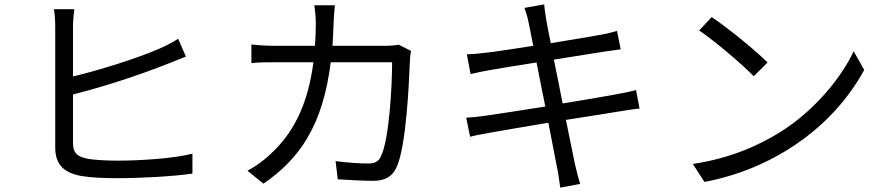

<svg xmlns="http://www.w3.org/2000/svg" viewBox="-20 -811 4040 876"><path d="M319 -769H226C230 -749 232 -715 232 -688V-138C232 -57 275 -22 351 -8C393 -1 452 2 512 2C621 2 771 -6 858 -19V-110C775 -88 621 -78 516 -78C466 -78 415 -81 383 -86C335 -96 313 -109 313 -160V-380C490 -425 659 -483 828 -553L793 -634C764 -616 735 -601 705 -588C601 -543 433 -491 313 -462V-688C313 -716 316 -746 319 -769Z M1508 -787H1414C1418 -763 1421 -726 1421 -704C1421 -668 1419 -634 1417 -602H1241C1203 -602 1162 -604 1127 -608V-523C1162 -527 1203 -527 1242 -527H1410C1383 -321 1311 -196 1212 -106C1182 -77 1141 -49 1109 -32L1182 27C1349 -88 1453 -240 1489 -527H1769C1769 -420 1756 -174 1718 -98C1707 -73 1689 -65 1660 -65C1618 -65 1565 -69 1511 -76L1521 7C1573 10 1631 14 1682 14C1737 14 1769 -5 1789 -47C1834 -143 1846 -434 1850 -530C1850 -543 1852 -562 1855 -579L1799 -607C1782 -604 1762 -602 1735 -602H1497C1499 -635 1501 -669 1502 -705C1503 -729 1505 -764 1508 -787Z M2392 -707C2395 -695 2402 -656 2413 -602C2319 -587 2232 -574 2193 -570C2161 -566 2135 -564 2110 -563L2127 -473C2157 -480 2180 -485 2208 -490C2246 -497 2333 -511 2428 -526C2440 -464 2454 -393 2468 -325C2354 -307 2245 -290 2195 -283C2169 -279 2130 -275 2107 -274L2125 -187C2146 -193 2174 -198 2213 -205C2262 -214 2369 -232 2482 -251C2501 -152 2517 -71 2521 -49C2528 -19 2531 11 2536 45L2627 28C2618 0 2610 -34 2603 -63C2598 -86 2582 -166 2562 -264C2660 -279 2753 -294 2808 -303C2845 -309 2877 -314 2898 -316L2882 -400C2860 -394 2832 -388 2793 -381C2743 -372 2648 -355 2547 -339C2534 -406 2520 -477 2507 -539C2603 -554 2694 -569 2740 -576C2766 -580 2797 -584 2812 -586L2795 -670C2778 -665 2753 -658 2724 -653C2682 -645 2590 -630 2493 -614C2481 -670 2474 -711 2472 -722C2469 -744 2464 -772 2463 -791L2373 -775C2380 -755 2387 -733 2392 -707Z M3227 -733 3170 -672C3244 -622 3369 -515 3419 -463L3482 -526C3426 -582 3298 -686 3227 -733ZM3141 -63 3194 19C3495 -37 3775 -220 3923 -492L3875 -577C3817 -454 3695 -306 3541 -209C3446 -150 3316 -89 3141 -63Z"/></svg>

Font: DAIFUKU Sans JP
Style: Regular
Weight: 400
Designer: Original font ‘Source Han Sans JP’ : Ryoko NISHIZUKA  (kana, bopomofo & ideographs); Paul D. Hunt (Latin, Greek & Cyrill
Foundry: Daifuku
Version: Version 1.001